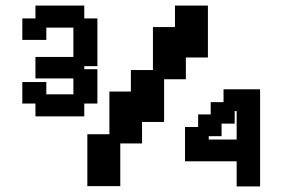

<svg xmlns="http://www.w3.org/2000/svg" viewBox="-20 -655 1021 688"><path d="M293 12V-174H372V-327H449V-404H528V-558H607V-635H725V-449H646V-371H568V-218H489V-141H411V12ZM107 -238V-284H60V-361H146V-317H243V-374H107V-451H243V-556H146V-512H60V-589H107V-635H282V-589H329V-418H282V-407H329V-284H282V-238ZM828 13V-77H643V-200H690V-245H735V-289H781V-335H912V13ZM728 -155H828V-257H821V-212H774V-167H728Z"/></svg>

Font: Pixelify Sans
Style: Bold
Weight: 700
Designer: Stefie Justprince
Foundry: Typecalism Foundryline
Version: Version 1.000